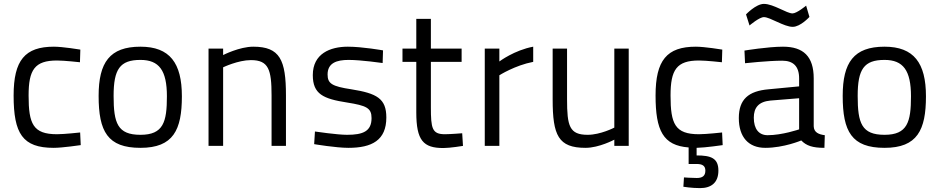

<svg xmlns="http://www.w3.org/2000/svg" viewBox="-20 -750 4830 987"><path d="M257 -510C108 -510 50 -440 50 -259C50 -63 96 10 256 10C301 10 395 -4 395 -4L392 -69C392 -69 311 -60 273 -60C150 -60 127 -113 127 -259C127 -391 158 -439 273 -439C311 -439 391 -430 391 -430L393 -495C393 -495 303 -510 257 -510Z M702 -510C544 -510 487 -429 487 -257C487 -74 533 10 702 10C871 10 915 -82 915 -255C915 -426 853 -510 702 -510ZM702 -57C584 -57 564 -117 564 -257C564 -394 596 -442 702 -442C798 -442 838 -388 838 -255C838 -123 820 -57 702 -57Z M1127 0V-404C1127 -404 1204 -441 1270 -441C1361 -441 1376 -392 1376 -259V0H1450V-260C1450 -442 1419 -510 1282 -510C1211 -510 1127 -467 1127 -467V-500H1052V0Z M1949 -491C1949 -491 1843 -510 1768 -510C1677 -510 1588 -474 1588 -364C1588 -266 1642 -242 1764 -223C1864 -207 1890 -195 1890 -143C1890 -75 1846 -57 1764 -57C1713 -57 1599 -74 1599 -74L1595 -9C1595 -9 1707 10 1771 10C1892 10 1966 -29 1966 -146C1966 -243 1918 -270 1786 -291C1687 -306 1664 -320 1664 -367C1664 -426 1710 -442 1772 -442C1836 -442 1947 -426 1947 -426Z M2353 -432V-500H2195V-653H2120V-500H2049V-432H2120V-172C2120 -28 2156 11 2259 11C2294 11 2360 0 2360 0L2356 -65C2356 -65 2295 -60 2267 -60C2201 -60 2195 -90 2195 -199V-432Z M2472 0H2547V-363C2547 -363 2627 -414 2721 -432V-510C2624 -492 2547 -434 2547 -434V-500H2472Z M3138 -500V-94C3138 -94 3067 -57 3001 -57C2907 -57 2895 -102 2895 -240V-500H2821V-239C2821 -54 2850 10 2990 10C3060 10 3138 -32 3138 -32V0H3212V-500Z M3673 127C3673 63 3635 49 3561 49V10C3607 9 3695 -4 3695 -4L3692 -69C3692 -69 3611 -60 3573 -60C3450 -60 3427 -113 3427 -259C3427 -391 3458 -439 3573 -439C3611 -439 3691 -430 3691 -430L3693 -495C3693 -495 3603 -510 3557 -510C3408 -510 3350 -440 3350 -259C3350 -78 3389 -2 3520 8V93H3562C3590 93 3606 102 3606 127C3606 155 3590 165 3562 165C3535 165 3496 162 3496 162L3493 210C3493 210 3535 217 3579 217C3635 217 3673 190 3673 127Z M4163 -347C4163 -460 4110 -510 4005 -510C3927 -510 3807 -490 3807 -490L3810 -425C3810 -425 3928 -438 4001 -438C4057 -438 4088 -410 4088 -347V-306L3931 -291C3827 -282 3778 -239 3778 -143C3778 -45 3828 10 3914 10C4010 10 4099 -28 4099 -28C4125 -1 4157 10 4218 10L4220 -55C4189 -59 4164 -69 4163 -101ZM4088 -245V-85C4088 -85 4001 -55 3926 -55C3881 -55 3855 -87 3855 -145C3855 -196 3879 -227 3940 -233ZM4124 -721C4124 -721 4076 -681 4054 -681C4024 -681 3956 -730 3907 -730C3866 -730 3815 -676 3815 -676L3833 -619C3833 -619 3883 -662 3907 -662C3939 -662 4010 -612 4055 -612C4095 -612 4141 -663 4141 -663Z M4527 -510C4369 -510 4312 -429 4312 -257C4312 -74 4358 10 4527 10C4696 10 4740 -82 4740 -255C4740 -426 4678 -510 4527 -510ZM4527 -57C4409 -57 4389 -117 4389 -257C4389 -394 4421 -442 4527 -442C4623 -442 4663 -388 4663 -255C4663 -123 4645 -57 4527 -57Z"/></svg>

Font: TitilliumText22L
Style: 400 wt
Weight: 400
Designer: Campivisivi
Foundry: Campivisivi
Version: 1.000